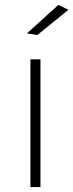

<svg xmlns="http://www.w3.org/2000/svg" viewBox="-20 -763 299 783"><path d="M218 -743 90 -627 132 -620 259 -723ZM104 -521V0H145V-521Z"/></svg>

Font: Montserrat arm ExtraLight
Style: Regular
Weight: 275
Designer: Julieta Ulanovsky
Foundry: Julieta Ulanovsky
Version: Version 6.000;PS 006.000;hotconv 1.0.88;makeotf.lib2.5.64775